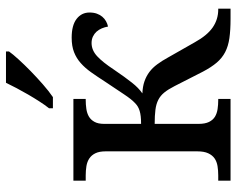

<svg xmlns="http://www.w3.org/2000/svg" viewBox="-96 -710 806 655"><g transform="rotate(-90 307.5 -383.0)"><path d="M569.8 0Q531.7 0 504.4 -3.9Q477.1 -7.8 456.8 -18.3Q436.5 -28.8 420.9 -47.1Q405.3 -65.4 390.1 -94.2L340.8 -190.9Q329.6 -212.9 318.8 -226.1Q308.1 -239.3 293.7 -246.6Q279.3 -253.9 259.8 -256.3Q240.2 -258.8 211.9 -258.8V-108.9Q211.9 -86.9 218.5 -73.5Q225.1 -60.1 236.3 -53.2Q247.6 -46.4 262.5 -44.2Q277.3 -42 293.9 -42H296.9V0H18.1V-42H36.1Q52.7 -42 67.9 -44.4Q83 -46.9 94 -54.4Q105 -62 111.6 -76.2Q118.2 -90.3 118.2 -113.8V-425.8Q118.2 -447.8 111.6 -461.2Q105 -474.6 93.8 -481.9Q82.5 -489.3 67.6 -491.7Q52.7 -494.1 36.1 -494.1H18.1V-536.1H296.9V-494.1H293.9Q277.8 -494.1 262.9 -491.9Q248 -489.7 236.8 -483.2Q225.6 -476.6 218.8 -464.1Q211.9 -451.7 211.9 -431.2V-305.2Q226.6 -305.2 237.3 -306.4Q248 -307.6 256.1 -310.1Q264.2 -312.5 270.8 -316.4Q277.3 -320.3 283.2 -326.2Q295.9 -337.9 313 -363.8Q330.1 -389.6 356 -428.2Q373 -454.6 387.9 -475.6Q402.8 -496.6 419.4 -511.2Q436 -525.9 456.5 -533.9Q477.1 -542 505.9 -542Q548.3 -542 570.1 -525.1Q591.8 -508.3 591.8 -481Q591.8 -466.8 587.9 -456.1Q584 -445.3 577.4 -437.5Q570.8 -429.7 562 -424.8Q553.2 -419.9 543.9 -418Q542 -429.2 537.6 -439.5Q533.2 -449.7 526.4 -457.3Q519.5 -464.8 509.8 -469.5Q500 -474.1 487.8 -474.1Q463.4 -474.1 442.9 -455.3Q422.4 -436.5 397 -397.9Q383.3 -377.9 372.6 -363Q361.8 -348.1 352.5 -336.4Q343.3 -324.7 334.5 -316.2Q325.7 -307.6 315.9 -300.8Q339.4 -299.8 356.9 -293.7Q374.5 -287.6 388.9 -276.9Q403.3 -266.1 415 -250.2Q426.8 -234.4 438 -213.9L490.2 -122.1Q513.7 -79.6 541 -60.8Q568.4 -42 602.1 -42H605V0ZM265.1 -619.1Q276.4 -633.3 288.3 -651.9Q300.3 -670.4 311.8 -690.2Q323.2 -710 333.7 -729.7Q344.2 -749.5 352.1 -766.1H459V-755.9Q449.7 -742.7 431.6 -722.9Q413.6 -703.1 391.6 -681.6Q369.6 -660.2 346.4 -639.9Q323.2 -619.6 303.2 -606H265.1Z"/></g></svg>

Font: Noto Serif
Style: Regular
Weight: 400
Designer: Monotype Design team
Foundry: Monotype Imaging Inc.
Version: Version 1.02